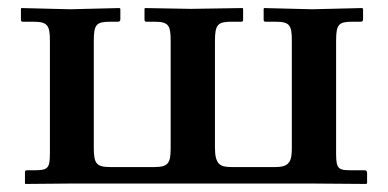

<svg xmlns="http://www.w3.org/2000/svg" viewBox="-20 -456 963 477"><path d="M815 -355C815 -396 822 -402 855 -402H876C880 -402 882 -404 882 -408V-434L880 -436L755 -433L636 -436L635 -434V-407C635 -403 637 -402 640 -402H665C700 -402 705 -393 705 -355V-90C705 -59 702 -41 665 -41H555C526 -41 514 -48 514 -90V-354C514 -395 521 -402 555 -402H579C583 -402 584 -404 584 -407V-434L583 -436L454 -434L340 -436L339 -434V-407C339 -403 341 -402 344 -402H364C399 -402 404 -393 404 -354V-89C404 -52 399 -41 364 -41H254C219 -41 213 -50 213 -90V-355C213 -396 220 -402 254 -402H273C277 -402 279 -404 279 -408V-434L277 -436L154 -433L33 -436L32 -434V-407C32 -403 34 -402 37 -402H63C98 -402 104 -393 104 -355V-75C104 -36 98 -33 63 -33H47C43 -33 42 -31 42 -28V-1L43 1L154 0H758L890 1L892 -1V-27C892 -30 890 -33 886 -33H856C822 -33 815 -34 815 -74Z"/></svg>

Font: Libertinus Serif Semibold
Style: Regular
Weight: 600
Designer: Philipp H. Poll, Khaled Hosny
Foundry: Caleb Maclennan
Version: Version 7.050;RELEASE